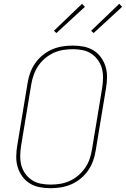

<svg xmlns="http://www.w3.org/2000/svg" viewBox="-20 -983 663 1011"><path d="M246 8Q216 8 188 2.5Q160 -3 136.5 -17.5Q113 -32 97 -54.5Q81 -77 73 -103.5Q65 -130 65.5 -159.5Q66 -189 71 -218L125 -544Q129 -571 138.5 -598Q148 -625 164.5 -649Q181 -673 204 -692Q227 -711 253.5 -722.5Q280 -734 308 -738.5Q336 -743 363 -743Q393 -743 421 -737.5Q449 -732 472.5 -717.5Q496 -703 512 -680.5Q528 -658 536 -631.5Q544 -605 543.5 -575.5Q543 -546 538 -517L484 -191Q480 -164 470.5 -137Q461 -110 444.5 -86Q428 -62 405 -43Q382 -24 355.5 -12.5Q329 -1 301 3.5Q273 8 246 8ZM247 -11Q271 -11 296.5 -15Q322 -19 346.5 -30Q371 -41 391.5 -58.5Q412 -76 427.5 -98Q443 -120 451.5 -145Q460 -170 464 -194L518 -520Q522 -546 522.5 -572.5Q523 -599 516.5 -623Q510 -647 495.5 -667Q481 -687 460.5 -700.5Q440 -714 415 -719Q390 -724 363 -724Q339 -724 313 -720Q287 -716 263 -705Q239 -694 218 -676.5Q197 -659 182 -637Q167 -615 158 -590Q149 -565 145 -541L91 -215Q87 -189 86.5 -162.5Q86 -136 92.5 -112Q99 -88 113.5 -68Q128 -48 148.5 -34.5Q169 -21 194.5 -16Q220 -11 247 -11ZM473 -809 460 -821 608 -963 623 -947ZM277 -809 264 -821 412 -963 427 -947Z"/></svg>

Font: Iosevka Aile Thin
Style: Italic
Weight: 100
Italic angle: -9°
Designer: Belleve Invis
Foundry: Belleve Invis
Version: Version 31.1.0; ttfautohint (v1.8.4)